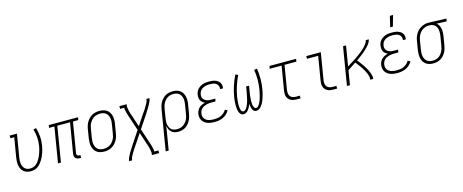

<svg xmlns="http://www.w3.org/2000/svg" viewBox="-47 -1535 6110 2536"><g transform="rotate(-15 3008.5 -266.5)"><path d="M194 8Q167 8 142.5 0.5Q118 -7 98.5 -23Q79 -39 68 -61.5Q57 -84 52 -109.5Q47 -135 48 -162Q49 -189 53 -215L98 -483H46L45 -520H145L93 -209Q90 -188 88.5 -167.5Q87 -147 90 -126.5Q93 -106 100.5 -88Q108 -70 122 -56Q136 -42 155 -35.5Q174 -29 195 -29Q216 -29 237 -35.5Q258 -42 275 -55.5Q292 -69 306 -87Q320 -105 330.5 -124Q341 -143 349.5 -163.5Q358 -184 364.5 -204Q371 -224 376.5 -244.5Q382 -265 385 -286Q395 -345 390.5 -403.5Q386 -462 369 -515L407 -526Q425 -469 430 -406.5Q435 -344 424 -280Q420 -256 414 -232.5Q408 -209 400 -185.5Q392 -162 381.5 -139Q371 -116 357.5 -94.5Q344 -73 327 -53Q310 -33 288.5 -18.5Q267 -4 242.5 2Q218 8 194 8Z M862 8Q845 8 830 3.5Q815 -1 805 -12Q795 -23 792.5 -39Q790 -55 792 -71L861 -483H687L607 0H567L647 -483H574L580 -520H980L974 -483H901L832 -71Q831 -63 832 -54.5Q833 -46 838 -40Q843 -34 851.5 -31.5Q860 -29 869 -29H881V8Z M1199 8Q1171 8 1145 1.5Q1119 -5 1098.5 -20Q1078 -35 1064.5 -57.5Q1051 -80 1045.5 -106Q1040 -132 1040.5 -160Q1041 -188 1045 -215L1065 -335Q1069 -360 1077 -384.5Q1085 -409 1099 -432Q1113 -455 1132 -474Q1151 -493 1174.5 -505.5Q1198 -518 1223.5 -523Q1249 -528 1274 -528Q1302 -528 1328.5 -521.5Q1355 -515 1375.5 -500Q1396 -485 1409.5 -462.5Q1423 -440 1428.5 -414Q1434 -388 1433.5 -360Q1433 -332 1428 -305L1408 -185Q1404 -160 1396 -135.5Q1388 -111 1374 -88Q1360 -65 1341 -46Q1322 -27 1298.5 -14.5Q1275 -2 1249.5 3Q1224 8 1199 8ZM1200 -29Q1221 -29 1241.5 -33.5Q1262 -38 1281 -48.5Q1300 -59 1315.5 -75.5Q1331 -92 1342 -111Q1353 -130 1359 -150Q1365 -170 1368 -191L1388 -311Q1392 -332 1393 -354Q1394 -376 1390.5 -396.5Q1387 -417 1377.5 -435.5Q1368 -454 1352.5 -467Q1337 -480 1316 -485.5Q1295 -491 1274 -491Q1253 -491 1232.5 -486.5Q1212 -482 1192.5 -471.5Q1173 -461 1158 -444.5Q1143 -428 1131.5 -409Q1120 -390 1114.5 -370Q1109 -350 1105 -329L1085 -209Q1082 -188 1081 -166Q1080 -144 1083.5 -123.5Q1087 -103 1096.5 -84.5Q1106 -66 1121 -53Q1136 -40 1157.5 -34.5Q1179 -29 1200 -29Z M1482 215 1485 197Q1488 181 1495.5 166Q1503 151 1510.5 136.5Q1518 122 1526 108Q1534 94 1543 80Q1552 66 1560.5 52Q1569 38 1578 24L1697 -155L1638 -333Q1632 -351 1626 -369.5Q1620 -388 1615 -406.5Q1610 -425 1605.5 -444Q1601 -463 1601 -483H1546L1545 -520H1645L1642 -502Q1640 -488 1642 -474Q1644 -460 1646.5 -447Q1649 -434 1652 -421Q1655 -408 1659 -395.5Q1663 -383 1667 -370Q1671 -357 1676 -345L1725 -197L1826 -349Q1829 -354 1832.5 -358.5Q1836 -363 1840 -368Q1850 -384 1860.5 -400Q1871 -416 1880.5 -433Q1890 -450 1899.5 -467Q1909 -484 1912 -502L1915 -520H1956L1953 -502Q1950 -486 1942.5 -471Q1935 -456 1927.5 -441.5Q1920 -427 1912 -413Q1904 -399 1895 -385Q1886 -371 1877 -357Q1868 -343 1860 -329L1741 -150L1800 28Q1806 46 1812 64.5Q1818 83 1823 101.5Q1828 120 1832.5 139Q1837 158 1837 178H1892L1893 215H1793L1796 197Q1798 183 1796 169Q1794 155 1791.5 142Q1789 129 1786 116Q1783 103 1779 90.5Q1775 78 1771 65Q1767 52 1762 40L1713 -108L1611 44Q1609 49 1605.5 53.5Q1602 58 1598 63Q1588 79 1577.5 95Q1567 111 1557.5 128Q1548 145 1538.5 162Q1529 179 1526 197L1523 215Z M1982 215 2073 -335Q2077 -360 2084.5 -384Q2092 -408 2105 -430.5Q2118 -453 2136.5 -472.5Q2155 -492 2177.5 -504.5Q2200 -517 2225 -522.5Q2250 -528 2274 -528H2275Q2303 -528 2329 -521.5Q2355 -515 2376 -499.5Q2397 -484 2409.5 -461.5Q2422 -439 2428 -413.5Q2434 -388 2433.5 -360Q2433 -332 2428 -305L2408 -185Q2404 -161 2396.5 -137Q2389 -113 2376.5 -90.5Q2364 -68 2346.5 -48.5Q2329 -29 2306 -16Q2283 -3 2258.5 2.5Q2234 8 2210 8Q2184 8 2160 1Q2136 -6 2118 -23Q2100 -40 2090.5 -62.5Q2081 -85 2077 -110L2023 215ZM2204 -29Q2224 -29 2244 -33.5Q2264 -38 2283 -49Q2302 -60 2317 -76.5Q2332 -93 2342.5 -111.5Q2353 -130 2359 -150Q2365 -170 2368 -191L2388 -311Q2392 -332 2393 -354Q2394 -376 2390.5 -396.5Q2387 -417 2377.5 -435.5Q2368 -454 2352.5 -467Q2337 -480 2316.5 -485.5Q2296 -491 2275 -491Q2255 -491 2234.5 -486.5Q2214 -482 2195.5 -470.5Q2177 -459 2162.5 -442.5Q2148 -426 2138 -407.5Q2128 -389 2122 -369Q2116 -349 2113 -329L2094 -213Q2090 -191 2088.5 -169.5Q2087 -148 2090.5 -127Q2094 -106 2102.5 -87Q2111 -68 2126 -54.5Q2141 -41 2161.5 -35Q2182 -29 2204 -29Z M2709 8Q2684 8 2659.5 5Q2635 2 2613 -6Q2591 -14 2572.5 -28Q2554 -42 2542 -62Q2530 -82 2526.5 -106Q2523 -130 2527 -155Q2531 -176 2541.5 -197Q2552 -218 2569 -233Q2586 -248 2607 -257.5Q2628 -267 2649 -273Q2631 -280 2616 -292.5Q2601 -305 2592.5 -322.5Q2584 -340 2582.5 -360Q2581 -380 2584 -401Q2587 -421 2596 -440.5Q2605 -460 2620 -475Q2635 -490 2653.5 -501Q2672 -512 2691.5 -518Q2711 -524 2731.5 -526Q2752 -528 2771 -528Q2792 -528 2812 -526Q2832 -524 2851 -518Q2870 -512 2886.5 -501.5Q2903 -491 2914 -475.5Q2925 -460 2929 -440Q2933 -420 2930 -400L2929 -393H2889L2890 -398Q2893 -421 2883.5 -441Q2874 -461 2856.5 -472.5Q2839 -484 2816.5 -487.5Q2794 -491 2771 -491Q2756 -491 2740.5 -489.5Q2725 -488 2709.5 -483.5Q2694 -479 2679.5 -471.5Q2665 -464 2653 -452Q2641 -440 2634 -425.5Q2627 -411 2624 -395Q2621 -379 2622.5 -363Q2624 -347 2632 -334Q2640 -321 2652.5 -312Q2665 -303 2679 -297.5Q2693 -292 2709.5 -290.5Q2726 -289 2742 -289H2795L2788 -252H2735Q2718 -252 2701 -250.5Q2684 -249 2666 -244.5Q2648 -240 2631.5 -232.5Q2615 -225 2601 -212.5Q2587 -200 2578.5 -183.5Q2570 -167 2568 -150Q2564 -131 2566.5 -112.5Q2569 -94 2578.5 -79.5Q2588 -65 2603 -54.5Q2618 -44 2635 -38.5Q2652 -33 2671 -31Q2690 -29 2709 -29Q2733 -29 2757.5 -32.5Q2782 -36 2804.5 -46.5Q2827 -57 2847 -74.5Q2867 -92 2879 -114L2912 -98Q2898 -71 2875 -49.5Q2852 -28 2824 -15Q2796 -2 2766.5 3Q2737 8 2709 8Z M3105 8Q3086 8 3072 -3Q3058 -14 3050 -30Q3042 -46 3038.5 -63.5Q3035 -81 3033.5 -99Q3032 -117 3032 -136Q3032 -155 3033 -173.5Q3034 -192 3036.5 -211Q3039 -230 3042 -249Q3054 -320 3077 -390Q3100 -460 3133 -528L3168 -512Q3137 -447 3114.5 -379Q3092 -311 3081 -243Q3079 -231 3077.5 -219Q3076 -207 3074.5 -195Q3073 -183 3072 -171Q3071 -159 3070.5 -147.5Q3070 -136 3070 -124Q3070 -112 3071 -100.5Q3072 -89 3074.5 -77.5Q3077 -66 3080.5 -55.5Q3084 -45 3092.5 -37Q3101 -29 3112 -29Q3125 -29 3136 -38.5Q3147 -48 3154.5 -59Q3162 -70 3167.5 -82.5Q3173 -95 3178.5 -107.5Q3184 -120 3188 -132.5Q3192 -145 3195 -158Q3198 -171 3201 -183.5Q3204 -196 3206.5 -209Q3209 -222 3212 -234.5Q3215 -247 3217 -260L3230 -338H3270L3257 -260Q3255 -247 3253 -234.5Q3251 -222 3249.5 -209Q3248 -196 3247 -183.5Q3246 -171 3245 -158Q3244 -145 3244 -132.5Q3244 -120 3244.5 -107.5Q3245 -95 3246.5 -83Q3248 -71 3252.5 -59.5Q3257 -48 3265 -38.5Q3273 -29 3285 -29Q3298 -29 3308 -38Q3318 -47 3326 -58Q3334 -69 3339.5 -81Q3345 -93 3350 -105Q3355 -117 3359 -129.5Q3363 -142 3366.5 -154Q3370 -166 3373 -178.5Q3376 -191 3378.5 -203.5Q3381 -216 3384 -228.5Q3387 -241 3389 -253Q3400 -322 3400 -389.5Q3400 -457 3389 -522L3429 -528Q3440 -460 3440 -390Q3440 -320 3428 -249Q3425 -230 3420.5 -211Q3416 -192 3411 -173.5Q3406 -155 3400 -136Q3394 -117 3386.5 -99Q3379 -81 3369.5 -63.5Q3360 -46 3347 -30Q3334 -14 3316 -3Q3298 8 3279 8Q3266 8 3255 2.5Q3244 -3 3236.5 -12.5Q3229 -22 3225 -33Q3221 -44 3218 -56Q3215 -68 3213.5 -80.5Q3212 -93 3211 -106Q3206 -93 3200.5 -80.5Q3195 -68 3188 -56Q3181 -44 3173 -33Q3165 -22 3154.5 -12.5Q3144 -3 3131 2.5Q3118 8 3105 8Z M3832 0Q3811 0 3790.5 -3.5Q3770 -7 3752.5 -16Q3735 -25 3722 -40Q3709 -55 3702.5 -73.5Q3696 -92 3696 -113Q3696 -134 3699 -155L3754 -483H3592L3598 -520H3962L3956 -483H3794L3739 -155Q3736 -132 3738 -109Q3740 -86 3752.5 -69Q3765 -52 3786.5 -44.5Q3808 -37 3831 -37H3884V0Z M4332 0Q4310 0 4289.5 -3.5Q4269 -7 4251.5 -16.5Q4234 -26 4221.5 -41Q4209 -56 4202.5 -75Q4196 -94 4196 -115Q4196 -136 4200 -158L4254 -483H4101V-520H4300L4239 -152Q4235 -129 4238 -106.5Q4241 -84 4253.5 -67.5Q4266 -51 4287.5 -44Q4309 -37 4331 -37H4384V0Z M4518 0 4604 -520H4645L4599 -244Q4617 -256 4635 -267Q4653 -278 4671.5 -290Q4690 -302 4707.5 -313.5Q4725 -325 4743 -337.5Q4761 -350 4778 -362.5Q4795 -375 4811.5 -388.5Q4828 -402 4844 -416.5Q4860 -431 4874 -447Q4888 -463 4899.5 -481.5Q4911 -500 4915 -520H4956Q4952 -495 4936.5 -472Q4921 -449 4902.5 -429Q4884 -409 4863.5 -390.5Q4843 -372 4822 -355Q4801 -338 4779 -322Q4757 -306 4735 -291Q4747 -275 4759.5 -259Q4772 -243 4784 -226.5Q4796 -210 4807.5 -193Q4819 -176 4829.5 -158Q4840 -140 4849 -121.5Q4858 -103 4865 -83.5Q4872 -64 4876.5 -43Q4881 -22 4878 0H4837Q4840 -21 4836.5 -40.5Q4833 -60 4826 -78Q4819 -96 4810 -113Q4801 -130 4792 -146.5Q4783 -163 4772 -178.5Q4761 -194 4750 -209.5Q4739 -225 4727.5 -240Q4716 -255 4703 -270Q4675 -251 4647 -232Q4619 -213 4591 -195L4559 0Z M5209 8Q5184 8 5159.5 5Q5135 2 5113 -6Q5091 -14 5072.5 -28Q5054 -42 5042 -62Q5030 -82 5026.5 -106Q5023 -130 5027 -155Q5031 -176 5041.5 -197Q5052 -218 5069 -233Q5086 -248 5107 -257.5Q5128 -267 5149 -273Q5131 -280 5116 -292.5Q5101 -305 5092.5 -322.5Q5084 -340 5082.5 -360Q5081 -380 5084 -401Q5087 -421 5096 -440.5Q5105 -460 5120 -475Q5135 -490 5153.5 -501Q5172 -512 5191.5 -518Q5211 -524 5231.5 -526Q5252 -528 5271 -528Q5292 -528 5312 -526Q5332 -524 5351 -518Q5370 -512 5386.5 -501.5Q5403 -491 5414 -475.5Q5425 -460 5429 -440Q5433 -420 5430 -400L5429 -393H5389L5390 -398Q5393 -421 5383.5 -441Q5374 -461 5356.5 -472.5Q5339 -484 5316.5 -487.5Q5294 -491 5271 -491Q5256 -491 5240.5 -489.5Q5225 -488 5209.5 -483.5Q5194 -479 5179.5 -471.5Q5165 -464 5153 -452Q5141 -440 5134 -425.5Q5127 -411 5124 -395Q5121 -379 5122.5 -363Q5124 -347 5132 -334Q5140 -321 5152.5 -312Q5165 -303 5179 -297.5Q5193 -292 5209.5 -290.5Q5226 -289 5242 -289H5295L5288 -252H5235Q5218 -252 5201 -250.5Q5184 -249 5166 -244.5Q5148 -240 5131.5 -232.5Q5115 -225 5101 -212.5Q5087 -200 5078.5 -183.5Q5070 -167 5068 -150Q5064 -131 5066.5 -112.5Q5069 -94 5078.5 -79.5Q5088 -65 5103 -54.5Q5118 -44 5135 -38.5Q5152 -33 5171 -31Q5190 -29 5209 -29Q5233 -29 5257.5 -32.5Q5282 -36 5304.5 -46.5Q5327 -57 5347 -74.5Q5367 -92 5379 -114L5412 -98Q5398 -71 5375 -49.5Q5352 -28 5324 -15Q5296 -2 5266.5 3Q5237 8 5209 8ZM5270 -600 5305 -748H5349L5307 -600Z M5698 8Q5670 8 5644.5 1.5Q5619 -5 5598 -20.5Q5577 -36 5564 -58.5Q5551 -81 5545.5 -106.5Q5540 -132 5540.5 -160Q5541 -188 5545 -215L5565 -335Q5569 -360 5577 -384Q5585 -408 5598.5 -430Q5612 -452 5630.5 -470.5Q5649 -489 5671.5 -501.5Q5694 -514 5718.5 -521Q5743 -528 5767 -528H5781L6017 -520L6011 -483L5876 -488Q5894 -473 5905.5 -451.5Q5917 -430 5921.5 -406Q5926 -382 5925 -356Q5924 -330 5920 -305L5900 -185Q5896 -160 5888.5 -136Q5881 -112 5868.5 -89.5Q5856 -67 5837 -47.5Q5818 -28 5795.5 -15.5Q5773 -3 5748 2.5Q5723 8 5699 8ZM5699 -29Q5719 -29 5739.5 -33.5Q5760 -38 5778.5 -49.5Q5797 -61 5811 -77.5Q5825 -94 5835 -112.5Q5845 -131 5851 -151Q5857 -171 5860 -191L5880 -311Q5884 -331 5885 -351.5Q5886 -372 5884 -391.5Q5882 -411 5875 -429Q5868 -447 5855 -460.5Q5842 -474 5824 -482Q5806 -490 5786 -491H5775Q5772 -491 5769.5 -491.5Q5767 -492 5765 -492Q5745 -492 5725 -485.5Q5705 -479 5687 -468Q5669 -457 5654.5 -441Q5640 -425 5630 -406.5Q5620 -388 5614 -368.5Q5608 -349 5605 -329L5585 -209Q5582 -188 5581 -166Q5580 -144 5583.5 -123.5Q5587 -103 5596.5 -84.5Q5606 -66 5621 -53Q5636 -40 5657 -34.5Q5678 -29 5699 -29Z"/></g></svg>

Font: Iosevka Curly Slab Extralight
Style: Italic
Weight: 200
Italic angle: -9°
Monospace: yes
Designer: Belleve Invis
Foundry: Belleve Invis
Version: Version 22.1.2; ttfautohint (v1.8.4)